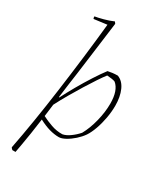

<svg xmlns="http://www.w3.org/2000/svg" viewBox="-224 -794 912 1076"><g transform="rotate(30 232.0 -256.0)"><path d="M49 200Q43 196 38 188Q55 101 72 -3.5Q89 -108 104.5 -221.5Q120 -335 134 -450.5Q148 -566 159 -675L75 -664Q72 -669 72 -679Q92 -682 125.5 -691Q159 -700 186 -712L194 -701Q182 -614 171.5 -528.5Q161 -443 149 -357Q144 -320 138 -278.5Q132 -237 126 -188L129 -187Q149 -227 177.5 -277Q206 -327 236 -373.5Q266 -420 289 -450Q303 -453 318 -455Q333 -457 352 -457Q387 -444 405.5 -402.5Q424 -361 424 -304Q424 -265 416.5 -223.5Q409 -182 396 -145.5Q383 -109 367 -85Q351 -62 327.5 -41Q304 -20 279.5 -6.5Q255 7 237 7Q208 7 176 -2Q144 -11 106 -31Q99 20 92 66.5Q85 113 78.5 148Q72 183 69 200ZM247 -17Q269 -21 294 -39Q319 -57 339 -80Q364 -125 379 -185Q394 -245 394 -300Q394 -385 353 -419Q345 -423 329 -425Q313 -427 300 -428Q285 -409 263 -376Q241 -343 216 -302.5Q191 -262 166 -219Q141 -176 120 -135L110 -56Q139 -41 174.5 -28.5Q210 -16 247 -17Z"/></g></svg>

Font: Labrada ExtraLight
Style: Italic
Weight: 200
Italic angle: -7°
Designer: Mercedes Jáuregui
Foundry: Omnibus-Type Team
Version: Version 1.000; ttfautohint (v1.8.4.7-5d5b)